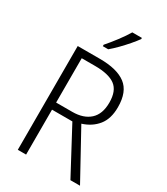

<svg xmlns="http://www.w3.org/2000/svg" viewBox="-228 -1045 994 1144"><g transform="rotate(30 269.0 -473.5)"><path d="M244 -714Q362 -714 421.5 -669Q481 -624 481 -518Q481 -438 443 -391Q405 -344 341 -324L519 0H453L288 -309H148V0H91V-714ZM240 -663H148V-358H259Q336 -358 379.5 -397.5Q423 -437 423 -516Q423 -597 378.5 -630Q334 -663 240 -663ZM398 -939Q383 -918 359 -890Q335 -862 308 -834.5Q281 -807 258 -788H221V-798Q250 -831 281 -872Q312 -913 332 -947H398Z"/></g></svg>

Font: Noto Sans Sinhala UI SemiCondensed Light
Style: Regular
Weight: 300
Width: 4
Designer: Jelle Bosma - Monotype Design Team
Foundry: Monotype Imaging Inc.
Version: Version 2.006; ttfautohint (v1.8.4.7-5d5b)